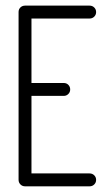

<svg xmlns="http://www.w3.org/2000/svg" viewBox="-20 -656 394 676"><path d="M45.4 -22.9V-613.8Q45.4 -623.5 52 -629.9Q58.6 -636.2 68.4 -636.2H295.4Q305.2 -636.2 311.8 -629.6Q318.4 -623 318.4 -613.5Q318.4 -604 311.8 -597.4Q305.2 -590.8 295.4 -590.8H90.8V-363.8H204.6Q214.4 -363.8 220.7 -357.2Q227.1 -350.6 227.1 -341.1Q227.1 -331.5 220.5 -325Q213.9 -318.4 204.6 -318.4H90.8V-45.4H295.4Q305.2 -45.4 311.8 -38.8Q318.4 -32.2 318.4 -22.7Q318.4 -13.2 311.8 -6.6Q305.2 0 295.4 0H68.4Q58.6 0 52 -6.6Q45.4 -13.2 45.4 -22.9Z"/></svg>

Font: OpenGost Type A TT
Style: Regular
Weight: 400
Version: Version 0.3